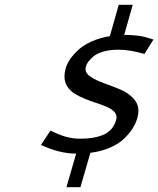

<svg xmlns="http://www.w3.org/2000/svg" viewBox="-20 -758 667 810"><path d="M481 -737.8H540L503.9 -610.8Q533.2 -610.8 555.4 -608.2Q577.6 -605.5 590.3 -602.3Q603 -599.1 627.4 -591.3L589.4 -530.3Q529.3 -548.3 479.5 -548.3Q443.8 -548.3 416.5 -540.5Q389.2 -532.7 374.5 -520.3Q359.9 -507.8 352.5 -497.6Q345.2 -487.3 342.3 -477.1Q340.8 -471.7 340.8 -466.8Q340.8 -447.8 363.8 -433.1Q386.7 -418.5 419.4 -406.7Q452.1 -395 485.1 -381.6Q518.1 -368.2 541 -344.7Q564 -321.3 564 -290Q564 -276.9 559.6 -260.7Q553.2 -238.3 540 -217Q526.9 -195.8 504.4 -173.8Q481.9 -151.9 444.8 -135.5Q407.7 -119.1 361.3 -113.3L319.3 31.7H260.3L301.3 -109.9Q231.9 -109.9 152.8 -146.5L192.9 -207Q233.4 -187.5 260.7 -180.2Q288.1 -172.9 319.3 -172.9Q347.7 -172.9 370.4 -176.5Q393.1 -180.2 413.8 -188.5Q434.6 -196.8 449 -212.6Q463.4 -228.5 469.7 -251.5Q471.7 -259.3 471.7 -263.2Q471.7 -277.8 459.5 -289.1Q447.3 -300.3 428 -308.3Q408.7 -316.4 385.3 -324Q361.8 -331.5 338.4 -341.1Q314.9 -350.6 295.7 -362.3Q276.4 -374 264.2 -392.8Q252 -411.6 252 -435.5Q252 -451.2 256.8 -468.8Q262.2 -487.8 275.1 -507.3Q288.1 -526.9 309.6 -546.9Q331.1 -566.9 366 -582.8Q400.9 -598.6 443.4 -605.5Z"/></svg>

Font: Cantarell
Style: Italic
Weight: 400
Italic angle: -16°
Designer: Dave Crossland
Version: Version 1.004